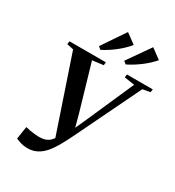

<svg xmlns="http://www.w3.org/2000/svg" viewBox="-232 -1128 1169 1279"><g transform="rotate(30 353.0 -489.0)"><path d="M177 14Q150.5 14 126.5 6.8Q102.5 -0.5 87 -7.5L102 -104.5Q117.5 -100.5 135.5 -97.2Q153.5 -94 171 -92.2Q188.5 -90.5 201.5 -90Q221 -90 238.5 -92.5Q256 -95 272.5 -104.8Q289 -114.5 305.2 -136Q321.5 -157.5 339 -196L315.5 -109.5L113 -708.5L62 -719.5L65.5 -743H345L343 -719.5L258.5 -708.5L360 -360.5L396.5 -226L361.5 -207.5L428.5 -357L583 -707.5L504.5 -719.5L507 -743H706L702.5 -719.5L645 -709L400.5 -204Q377.5 -156.5 354.5 -116.5Q331.5 -76.5 305.8 -47.2Q280 -18 248.5 -2Q217 14 177 14ZM251.5 -813.5 372 -991.5 448 -936Q433 -917 412.8 -897.2Q392.5 -877.5 369 -859Q345.5 -840.5 320.8 -824.5Q296 -808.5 272 -796.5ZM446 -813.5 568 -988 644 -932Q628.5 -913.5 608 -894.2Q587.5 -875 564 -857.2Q540.5 -839.5 515.8 -824Q491 -808.5 466.5 -796.5Z"/></g></svg>

Font: Merriweather 120pt SemiBold
Style: Italic
Weight: 600
Italic angle: -7.8°
Version: Version 2.101